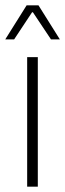

<svg xmlns="http://www.w3.org/2000/svg" viewBox="-24 -701 244 721"><path d="M118 0H78V-486.5H118ZM-4 -553.5 76 -681H120.5L200.5 -553.5V-553H167.5L99.5 -655H96.5L29 -553H-4Z"/></svg>

Font: Anek Devanagari Medium ExtraLight
Style: Regular
Weight: 250
Version: Version 1.003